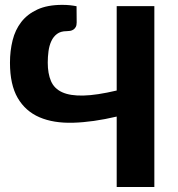

<svg xmlns="http://www.w3.org/2000/svg" viewBox="-20 -750 715 770"><path d="M599 0H448V-282.5Q352.5 -260 273.5 -257.8Q194.5 -255.5 138.2 -279.8Q82 -304 51 -357.2Q20 -410.5 20 -498.5Q20 -546 30.5 -588.2Q41 -630.5 65.5 -662Q90 -693.5 130.2 -712Q170.5 -730.5 229.5 -730.5Q247 -730.5 260.8 -729Q274.5 -727.5 287 -725L287.5 -660Q287.5 -648.5 283.8 -641.8Q280 -635 274.2 -631.2Q268.5 -627.5 261.2 -626.2Q254 -625 247 -625Q223.5 -625 208.8 -614Q194 -603 185.8 -585Q177.5 -567 174.5 -544.5Q171.5 -522 171.5 -499Q171.5 -455 184.5 -424.8Q197.5 -394.5 229.5 -380Q261.5 -365.5 314.5 -366.8Q367.5 -368 448 -387V-725.5H599Z"/></svg>

Font: Lato Heavy
Style: Regular
Weight: 800
Designer: Lukasz Dziedzic
Foundry: tyPoland Lukasz Dziedzic
Version: Version 2.007; 2014-02-27